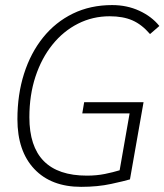

<svg xmlns="http://www.w3.org/2000/svg" viewBox="-20 -723 645 753"><path d="M298.3 9.8Q180.7 9.8 114.5 -60.3Q48.3 -130.4 48.3 -255.4Q48.3 -352.1 74.2 -433.6Q100.1 -515.1 148.7 -575.7Q197.3 -636.2 265.9 -669.7Q334.5 -703.1 419.9 -703.1Q478 -703.1 526.6 -680.7Q575.2 -658.2 605 -621.1L568.4 -589.4Q536.1 -627 499.3 -643.1Q462.4 -659.2 410.2 -659.2Q343.3 -659.2 285.9 -630.1Q228.5 -601.1 185.8 -548.1Q143.1 -495.1 119.1 -422.6Q95.2 -350.1 95.2 -263.2Q95.2 -34.2 320.8 -34.2Q358.9 -34.2 391.4 -40.8Q423.8 -47.4 449.2 -55.2L488.3 -278.3H302.7L310.1 -322.3H543L489.7 -19.5Q468.8 -13.2 416 -1.7Q363.3 9.8 298.3 9.8Z"/></svg>

Font: Cascadia Mono ExtraLight
Style: Italic
Weight: 200
Italic angle: -10°
Monospace: yes
Designer: Aaron Bell
Foundry: Saja Typeworks
Version: Version 2404.023; ttfautohint (v1.8.4)